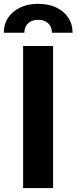

<svg xmlns="http://www.w3.org/2000/svg" viewBox="-55 -963 392 983"><path d="M216.8 -727.5V0H63.3V-727.5ZM-35.4 -795.3Q-35.4 -839.6 -13.1 -872.8Q9.1 -906.1 48.7 -924.7Q88.4 -943.4 140.6 -943.4Q193.1 -943.4 232.6 -924.7Q272.2 -906.1 294.4 -872.8Q316.6 -839.6 316.6 -795.3H210.9Q210.9 -825.6 191.9 -843.6Q172.9 -861.5 140.6 -861.5Q107.8 -861.5 88.8 -843.6Q69.7 -825.6 69.7 -795.3Z"/></svg>

Font: Inter
Style: Regular
Weight: 400
Designer: Rasmus Andersson
Foundry: rsms
Version: Version 4.000;git-8c9346024